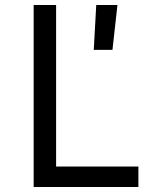

<svg xmlns="http://www.w3.org/2000/svg" viewBox="-20 -750 640 770"><path d="M115 0V-730H205V-82H535V0ZM356 -550 366 -730H451L431 -550Z"/></svg>

Font: JetBrains Mono Zero
Style: Regular-Zero
Weight: 400
Designer: Philipp Nurullin, Konstantin Bulenkov
Foundry: JetBrains
Version: Version 2.211